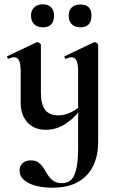

<svg xmlns="http://www.w3.org/2000/svg" viewBox="-20 -591 539 892"><path d="M170 -382V-161Q170 -107 189.5 -81Q209 -55 251 -55Q281 -55 312.5 -70.5Q344 -86 363 -111L368 -99Q334 -50 289.5 -19Q245 12 193 12Q138 12 107 -23Q76 -58 76 -113V-260Q76 -293 69 -309Q62 -325 46 -325Q34 -325 20 -318Q16 -317 14 -323Q12 -329 14 -330L149 -394Q151 -395 153 -395Q158 -395 164 -390.5Q170 -386 170 -382ZM436 -382V70Q436 131 413.5 178.5Q391 226 344 253.5Q297 281 222 281Q183 281 148.5 272.5Q114 264 92.5 246Q71 228 71 201Q71 180 85 167Q99 154 123 154Q146 154 159.5 164.5Q173 175 183 191Q193 207 203 223Q213 239 228.5 249.5Q244 260 269 260Q290 260 306.5 248Q323 236 333 200Q343 164 343 94V-260Q343 -293 335.5 -309Q328 -325 312 -325Q301 -325 287 -318Q283 -317 280.5 -323Q278 -329 281 -330L415 -394Q418 -395 420 -395Q425 -395 430.5 -390.5Q436 -386 436 -382ZM179 -464Q154 -464 139 -478.5Q124 -493 124 -519Q124 -543 139 -557Q154 -571 179 -571Q204 -571 217.5 -557Q231 -543 231 -519Q231 -464 179 -464ZM353 -464Q328 -464 313.5 -478.5Q299 -493 299 -519Q299 -543 313.5 -556.5Q328 -570 353 -570Q405 -570 405 -519Q405 -464 353 -464Z"/></svg>

Font: Cormorant Infant Light
Style: Bold
Weight: 700
Version: Version 4.001